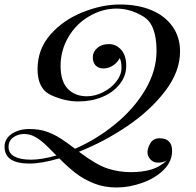

<svg xmlns="http://www.w3.org/2000/svg" viewBox="-70 -642 867 850"><path d="M179.7 46.4Q146.5 12.2 126.7 -5.9Q106.9 -23.9 84.7 -36.4Q62.5 -48.8 36.1 -48.8Q9.8 -48.8 -11.2 -33.9Q-32.2 -19 -32.2 8.8Q-32.2 36.6 -5.9 50.8Q20.5 64.9 67.4 64.9Q114.3 64.9 179.7 46.4ZM60.1 82Q-49.8 82 -49.8 7.8Q-49.8 -28.3 -17.6 -49.6Q14.6 -70.8 59.6 -70.8Q104.5 -70.8 137 -59.1Q169.4 -47.4 196.8 -30Q224.1 -12.7 262.2 16.6Q357.4 -24.9 439.9 -92.3Q522.5 -159.7 572.8 -244.1Q623 -328.6 623 -417Q623 -533.7 564.9 -568.8Q506.8 -604 445.3 -604Q383.8 -604 325.4 -570.3Q267.1 -536.6 232.7 -477.8Q198.2 -418.9 198.2 -350.6Q198.2 -282.2 230 -249Q261.7 -215.8 314.9 -215.8Q350.6 -215.8 386.2 -233.6Q421.9 -251.5 444.8 -281Q467.8 -310.5 467.8 -340.8Q467.8 -371.1 460 -384.8Q449.2 -363.8 429.2 -351.3Q409.2 -338.9 387.7 -338.9Q366.2 -338.9 353.5 -352.1Q340.8 -365.2 340.8 -388.7Q340.8 -412.1 360.4 -429.4Q379.9 -446.8 412.1 -446.8Q444.3 -446.8 466.6 -421.4Q488.8 -396 488.8 -350.6Q488.8 -305.2 459.2 -268.6Q429.7 -231.9 381.8 -212.4Q334 -192.9 276.4 -192.9Q218.8 -192.9 157.5 -220.2Q96.2 -247.6 96.2 -335.4Q96.2 -423.8 152.8 -488.5Q209.5 -553.2 295.2 -587.6Q380.9 -622.1 460.4 -622.1Q540 -622.1 599.6 -597.4Q659.2 -572.8 693.1 -525.6Q727.1 -478.5 727.1 -414.1Q727.1 -325.2 661.6 -239.3Q596.2 -153.3 493.9 -84Q391.6 -14.6 279.3 29.8Q357.4 88.4 407.2 104.2Q457 120.1 508.3 120.1Q559.6 120.1 598.4 108.9Q637.2 97.7 668 68.8Q650.4 78.1 629.9 78.1Q609.4 78.1 596.2 64Q583 49.8 583 31.7Q583 13.7 595.7 -8.1Q608.4 -29.8 636.2 -29.8Q691.9 -29.8 691.9 25.9Q691.9 73.2 654.3 110.4Q616.7 147.5 559.1 167.7Q501.5 188 446.3 188Q391.1 188 345.9 169.9Q300.8 151.9 265.6 124.8Q230.5 97.7 192.4 59.1Q114.7 82 60.1 82Z"/></svg>

Font: PlayfairDisplaySC-Italic
Style: Italic
Weight: 400
Italic angle: -14°
Designer: Claus Eggers Sørensen
Foundry: Claus Eggers Sørensen
Version: Version 1.004;PS 001.004;hotconv 1.0.70;makeotf.lib2.5.58329